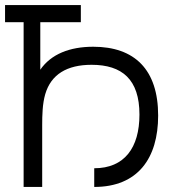

<svg xmlns="http://www.w3.org/2000/svg" viewBox="-20 -740 686 760"><path d="M73.5 0H147V-245C147 -284 148 -329 159 -367C182 -445.5 245 -483.5 342.5 -483.5C463.5 -483.5 532 -425.5 532 -286.5C532 -155 472.5 -74 353 -74V0C525.5 0 606 -113.5 606 -282.5C606 -464.5 513 -555 349 -555C256.5 -555 182 -526 139.5 -464V-652H300V-720H0V-652H73.5Z"/></svg>

Font: Hauora
Style: Regular
Weight: 400
Designer: Mikhail Sharanda
Foundry: WCYS & Co.
Version: Version 1.010